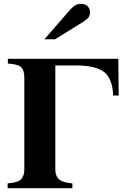

<svg xmlns="http://www.w3.org/2000/svg" viewBox="-20 -983 672 1003"><path d="M212 -778 349 -935Q374 -963 402 -963Q424 -963 437 -951Q450 -939 450 -919Q450 -902 442 -891.5Q434 -881 410 -866L268 -778ZM598 -676 600 -484H571Q568 -572 524 -606.5Q480 -641 378 -641H269V-98Q269 -63 289 -46Q309 -29 358 -25V0H20V-25Q73 -29 90 -46.5Q107 -64 107 -97V-578Q107 -618 89.5 -633Q72 -648 21 -651V-676Z"/></svg>

Font: STIX MathJax Alphabets
Style: Bold
Weight: 700
Designer: MicroPress Inc., with final additions and corrections provided by Coen Hoffman, Elsevier (retired)
Version: Version 1.1.1